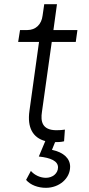

<svg xmlns="http://www.w3.org/2000/svg" viewBox="-20 -675 425 920"><path d="M200 225C264 225 316 180 316 124C316 85 286 55 229 43L244 6C254 6 273 6 287 2L291 -54C281 -52 264 -51 251 -51C181 -51 174 -94 181 -139L228 -474H343L351 -531H236L253 -655H192L184 -600C179 -558 151 -531 111 -531H76L67 -474H167L121 -143C110 -64 137 -15 197 1L166 75C224 81 258 97 258 127C258 156 232 177 200 177C174 177 146 165 128 144L105 187C126 212 163 225 200 225Z"/></svg>

Font: Mluvka Light
Style: Italic
Weight: 300
Italic angle: -8°
Designer: Modified by Jiří Krblich, Original typeface by Gumpita Rahayu
Foundry: Gumpita Rahayu & Jiří Krblich
Version: Version 2.000;Glyphs 3.1.1 (3134)